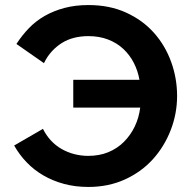

<svg xmlns="http://www.w3.org/2000/svg" viewBox="-20 -734 753 760"><path d="M330 6Q278 6 233.5 -6Q189 -18 152 -39.5Q115 -61 86 -91Q57 -121 36 -158L150 -224Q163 -198 181.5 -178Q200 -158 223.5 -144.5Q247 -131 274 -124Q301 -117 329 -117Q373 -117 408.5 -131.5Q444 -146 470.5 -172.5Q497 -199 513.5 -233.5Q530 -268 535 -308H270V-418H532Q526 -453 510 -484.5Q494 -516 468.5 -540Q443 -564 408 -577.5Q373 -591 330 -591Q300 -591 274 -584.5Q248 -578 226 -564.5Q204 -551 185.5 -531Q167 -511 154 -484L45 -560Q67 -594 94.5 -622.5Q122 -651 157 -671Q192 -691 235 -702.5Q278 -714 330 -714Q414 -714 479.5 -684Q545 -654 589.5 -604Q634 -554 657.5 -489Q681 -424 681 -354Q681 -284 655.5 -218.5Q630 -153 584.5 -103Q539 -53 474 -23.5Q409 6 330 6Z"/></svg>

Font: Rising Sun
Style: Bold
Weight: 700
Designer: Matt McInerney, Pablo Impallari, Rodrigo Fuenzalida (Raleway font), Stephen Hutchings (Greek), Cristiano Sobral (main ch
Foundry: The Rising Sun Project Authors
Version: Version 4.327; ttfautohint (v1.8.4.7-5d5b-dirty)